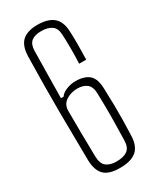

<svg xmlns="http://www.w3.org/2000/svg" viewBox="-206 -870 781 943"><g transform="rotate(-30 185.0 -399.0)"><path d="M181 7Q119 7 92 -19.5Q65 -46 63 -103Q61 -231 60 -377Q59 -523 63 -695Q65 -753 93.5 -779Q122 -805 180 -805Q238 -805 269 -779.5Q300 -754 302 -696Q304 -659 303.5 -616.5Q303 -574 302 -537H262Q264 -575 264 -620.5Q264 -666 262 -700Q261 -738 239.5 -753.5Q218 -769 180 -769Q143 -769 124 -753.5Q105 -738 104 -701Q103 -643 102 -576Q101 -509 100 -435H115Q126 -452 151.5 -462Q177 -472 203 -472Q253 -472 279.5 -449Q306 -426 307 -367Q309 -315 309.5 -274.5Q310 -234 309.5 -194.5Q309 -155 307 -103Q305 -45 274.5 -19Q244 7 181 7ZM181 -29Q222 -29 243.5 -44.5Q265 -60 266 -99Q267 -139 267.5 -169.5Q268 -200 268.5 -228Q269 -256 268.5 -289Q268 -322 267 -366Q266 -404 246 -420Q226 -436 193 -436Q157 -436 129.5 -418.5Q102 -401 100 -367Q100 -246 103 -102Q104 -61 125 -45Q146 -29 181 -29Z"/></g></svg>

Font: Big Shoulders Text Thin
Style: Regular
Weight: 100
Designer: Patric King
Foundry: XO Type Co
Version: Version 1.000; ttfautohint (v1.8.2)